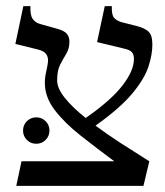

<svg xmlns="http://www.w3.org/2000/svg" viewBox="-20 -605 537 625"><path d="M476 -460Q476 -427 463 -387.5Q450 -348 410.5 -300.5Q371 -253 291 -196Q327 -169 371 -140.5Q415 -112 466 -80L447 0H33L50 -80H352Q294 -123 242 -164Q190 -205 158 -247Q126 -289 126 -335Q126 -353 130 -370Q134 -387 136 -402Q138 -417 131 -428Q124 -439 103 -444L30 -462L56 -585H79Q78 -556 86 -544Q94 -532 110 -527L164 -512Q190 -505 198 -494.5Q206 -484 206 -470Q206 -447 196 -430.5Q186 -414 176 -395Q166 -376 166 -343Q166 -318 190.5 -287Q215 -256 259 -221Q341 -278 378.5 -326.5Q416 -375 416 -413Q416 -428 409 -435.5Q402 -443 383 -447L296 -468L321 -585H344Q343 -557 351 -547.5Q359 -538 375 -533L426 -520Q450 -514 463 -502.5Q476 -491 476 -460ZM98 -137Q80 -137 67.5 -149.5Q55 -162 55 -180Q55 -198 67.5 -210.5Q80 -223 98 -223Q116 -223 128.5 -210.5Q141 -198 141 -180Q141 -162 128.5 -149.5Q116 -137 98 -137Z"/></svg>

Font: Bona Nova SC
Style: Regular
Weight: 400
Designer: Mateusz Machalski
Foundry: Capitalics
Version: Version 4.001; ttfautohint (v1.8.4.7-5d5b)